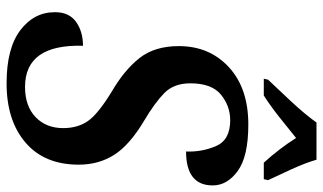

<svg xmlns="http://www.w3.org/2000/svg" viewBox="-219 -752 981 583"><g transform="rotate(90 271.5 -460.5)"><path d="M233 10Q346 10 413 -47.5Q480 -105 480 -209Q480 -270 450 -317Q420 -364 346 -408Q292 -440 262.5 -469Q233 -498 233 -548Q233 -613 267.5 -641Q302 -669 345 -669Q405 -669 423.5 -626Q442 -583 440 -535Q543 -535 543 -616Q543 -660 499 -692Q455 -724 358 -724Q248 -724 184 -665Q120 -606 120 -513Q120 -440 156 -394Q192 -348 257 -310Q326 -268 347.5 -237Q369 -206 369 -162Q369 -110 335.5 -78Q302 -46 244 -46Q114 -46 119 -222Q76 -222 46.5 -201Q17 -180 17 -137Q17 -73 72 -31.5Q127 10 233 10ZM219 -771H270Q304 -793 333.5 -816.5Q363 -840 399 -869Q432 -817 474 -771H524L527 -784Q514 -811 494 -855Q474 -899 465 -931H352Q328 -897 287 -853Q246 -809 222 -784Z"/></g></svg>

Font: Noto Serif SemiCondensed Semi
Style: Italic
Weight: 600
Width: 4
Italic angle: -12°
Designer: Monotype Design Team
Foundry: Monotype Imaging Inc.
Version: Version 1.901